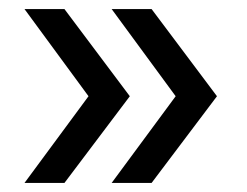

<svg xmlns="http://www.w3.org/2000/svg" viewBox="-20 -477 544 423"><path d="M122 -74 266 -265 122 -457H34L175 -265L34 -74ZM314 -74 458 -265 314 -457H226L367 -265L226 -74Z"/></svg>

Font: AWKNG-Font Medium
Style: Regular
Weight: 500
Designer: Awakening Church
Foundry: Awakening Church
Version: Version 1.700;PS 001.700;hotconv 1.0.88;makeotf.lib2.5.64775